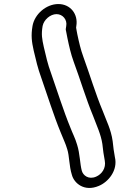

<svg xmlns="http://www.w3.org/2000/svg" viewBox="-20 -788 621 951"><path d="M191 -659C197 -690 229 -718 260 -718C291 -718 314 -690 308 -659L306 -646C305 -642 306 -638 307 -635C309 -630 309 -620 314 -599C322 -561 331 -520 345 -482C376 -399 406 -298 441 -214C459 -166 480 -122 487 -75C490 -46 494 -17 499 8C506 45 484 75 456 87C419 103 391 81 385 57C376 24 376 -27 362 -71C352 -105 340 -126 329 -155C294 -240 264 -337 232 -428C217 -468 207 -512 197 -555C188 -596 184 -617 191 -659ZM141 -659C133 -612 137 -582 147 -537C157 -494 168 -447 184 -404C215 -316 245 -218 281 -131C293 -100 305 -77 313 -49C324 -15 322 34 336 78C347 120 398 163 469 133C516 114 565 56 549 -10C544 -35 541 -61 538 -89C530 -147 506 -192 489 -238C454 -321 424 -421 393 -506C380 -541 371 -580 363 -618C359 -635 360 -638 357 -651L358 -659C368 -718 329 -768 269 -768C209 -768 151 -718 141 -659Z"/></svg>

Font: Blanket
Style: BlkOutlineObl
Weight: 900
Foundry: Cannot Into Space Fonts
Version: Version 0.9